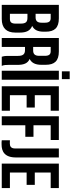

<svg xmlns="http://www.w3.org/2000/svg" viewBox="720 -1592 875 2354"><g transform="rotate(90 1157.0 -415.5)"><path d="M40 -700V0H213C324 0 380 -58 380 -166V-223C380 -298 358 -350 298 -373C347 -396 369 -442 369 -514V-539C369 -647 321 -700 206 -700ZM199 -315C250 -315 270 -295 270 -230V-169C270 -117 250 -100 213 -100H150V-315ZM203 -600C242 -600 259 -579 259 -528V-489C259 -433 234 -415 193 -415H150V-600Z M788 0C777 -27 776 -50 776 -85V-193C776 -266 759 -319 703 -342C751 -365 775 -412 775 -484V-539C775 -647 727 -700 612 -700H446V0H556V-285H594C645 -285 666 -261 666 -196V-86C666 -28 671 -18 676 0ZM609 -600C648 -600 665 -579 665 -528V-459C665 -403 640 -385 599 -385H556V-600Z M848 0H958V-700H848ZM855 -833V-737H951V-833Z M1148 -600H1338V-700H1038V0H1338V-100H1148V-305H1299V-405H1148Z M1516 -600H1697V-700H1406V0H1516V-289H1658V-389H1516Z M1700 0C1719 3 1733 2 1753 2C1836 2 1911 -34 1911 -174V-700H1801V-166C1801 -111 1773 -99 1738 -99C1726 -99 1712 -99 1700 -100Z M2096 -600H2286V-700H1986V0H2286V-100H2096V-305H2247V-405H2096Z"/></g></svg>

Font: Bebas Neue
Style: Bold
Weight: 700
Designer: Ryoichi Tsunekawa
Foundry: Ryoichi Tsunekawa
Version: Version 1.300